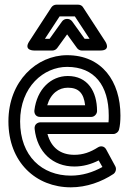

<svg xmlns="http://www.w3.org/2000/svg" viewBox="-20 -764 547 821"><path d="M66 -245C66 -393 167 -478 267 -478C384 -478 445 -398 445 -270C445 -260 445 -249 444 -241H153C143 -241 126 -234 128 -213C139 -113 206 -52 298 -52C336 -52 370 -62 402 -78L418 -50C377 -27 331 -13 283 -13C160 -13 66 -96 66 -245ZM16 -245C16 -70 134 37 283 37C351 37 415 13 465 -20C475 -27 479 -42 473 -53L434 -125C426 -140 410 -141 399 -134C366 -113 335 -102 298 -102C239 -102 199 -132 183 -191H465C475 -191 486 -199 489 -210C493 -225 495 -246 495 -270C495 -416 416 -528 267 -528C137 -528 16 -417 16 -245ZM152 -264H370C385 -264 395 -278 395 -289C395 -374 354 -439 270 -439C198 -439 138 -383 127 -292C126 -282 130 -264 152 -264ZM182 -314C197 -365 232 -389 270 -389C315 -389 338 -367 344 -314ZM172 -598 235 -694H300L363 -598H342L289 -672C284 -679 276 -683 269 -683H265C257 -683 249 -678 245 -672L192 -598ZM105 -587C79 -547 126 -548 126 -548H205C212 -548 220 -552 225 -559L267 -617L309 -559C313 -553 321 -548 329 -548H409C457 -548 430 -587 430 -587L335 -733C331 -740 323 -744 314 -744H221C213 -744 205 -740 200 -733Z"/></svg>

Font: Falling Sky
Style: Ou
Weight: 400
Designer: Paul D. Hunt
Foundry: Adobe Systems Incorporated
Version: Version 1.02